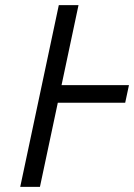

<svg xmlns="http://www.w3.org/2000/svg" viewBox="-20 -731 524 751"><path d="M210 -710.9H287.1L220.7 -397.9Q220.7 -397.9 484.4 -397.9L469.7 -329.1Q469.7 -329.1 206.1 -329.1L136.2 0H59.1Z"/></svg>

Font: Tuffy
Style: Italic
Weight: 400
Italic angle: -12°
Designer: Thatcher Ulrich, Karoly Barta and Michael Everson
Version: Version 001.271